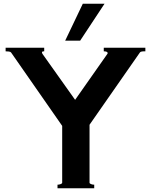

<svg xmlns="http://www.w3.org/2000/svg" viewBox="-20 -1005 806 1025"><path d="M756 -731H750Q731 -731 727 -725L458 -339V-30Q458 -25 466.5 -22Q475 -19 483 -19V0H287V-19Q295 -19 303.5 -22Q312 -25 312 -30V-333L39 -725Q36 -729 26.5 -730Q17 -731 10 -731V-750H216V-731Q204 -731 204 -726Q204 -722 207 -717L381 -472L553 -717L555 -721Q555 -726 549.5 -728.5Q544 -731 534 -731V-750H756ZM422 -985H538L408 -788H328Z"/></svg>

Font: Aoboshi One
Style: Regular
Weight: 400
Designer: IKIMOJI
Foundry: Natsumi Matsuba
Version: Version 1.000; ttfautohint (v1.8.3)